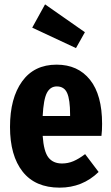

<svg xmlns="http://www.w3.org/2000/svg" viewBox="-20 -845 510 882"><path d="M446 -221H176Q181 -149 202.5 -121.5Q224 -94 265 -94Q292 -94 317 -104.5Q342 -115 371 -137L433 -55Q359 17 254 17Q142 17 84 -56.5Q26 -130 26 -262Q26 -394 81.5 -471Q137 -548 240 -548Q338 -548 393.5 -478.5Q449 -409 449 -276Q449 -244 446 -221ZM302 -319Q302 -387 288.5 -417.5Q275 -448 241 -448Q211 -448 195.5 -418.5Q180 -389 176 -312H302ZM187 -825 370 -697 329 -624 128 -718Z"/></svg>

Font: Fira Sans Extra Condensed
Style: Bold
Weight: 700
Width: 1
Designer: Carrois Corporate & Edenspiekermann AG
Foundry: Carrois Corporate GbR & Edenspiekermann AG
Version: Version 4.203